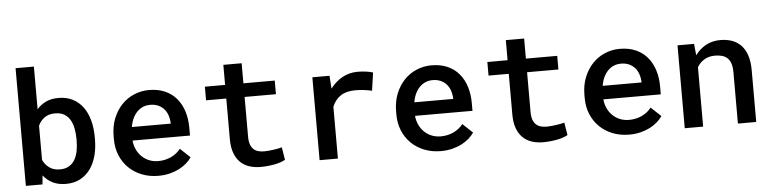

<svg xmlns="http://www.w3.org/2000/svg" viewBox="-46 -979 4892 1219"><g transform="rotate(-5 2400.5 -370.0)"><path d="M540 -258.3Q540 -199.7 526.6 -150.6Q513.2 -101.6 486.8 -65.9Q460.4 -30.3 421.9 -10.3Q383.3 9.8 333 9.8Q284.7 9.8 249.3 -7.3Q213.9 -24.4 188.5 -56.6L183.1 0H77.1V-750H193.8V-478Q218.8 -506.8 252.4 -522.5Q286.1 -538.1 332 -538.1Q382.8 -538.1 421.6 -518.3Q460.4 -498.5 486.8 -462.9Q513.2 -427.2 526.6 -377.7Q540 -328.1 540 -268.6ZM423.3 -268.6Q423.3 -303.7 417.2 -335.2Q411.1 -366.7 397.2 -390.6Q383.3 -414.6 359.9 -428.5Q336.4 -442.4 302.2 -442.4Q260.7 -442.4 234.4 -423.3Q208 -404.3 193.8 -373.5V-155.3Q208 -124.5 234.6 -105Q261.2 -85.4 303.2 -85.4Q336.4 -85.4 359.4 -98.9Q382.3 -112.3 396.5 -135.7Q410.6 -159.2 417 -190.7Q423.3 -222.2 423.3 -258.3Z M921.9 9.8Q863.3 9.8 814.9 -9.8Q766.6 -29.3 732.2 -63.5Q697.8 -97.7 678.7 -144.3Q659.7 -190.9 659.7 -245.1V-265.1Q659.7 -328.1 679.9 -378.4Q700.2 -428.7 734.1 -464.4Q768.1 -500 813.2 -519Q858.4 -538.1 908.2 -538.1Q965.8 -538.1 1009.8 -518.8Q1053.7 -499.5 1083.3 -464.6Q1112.8 -429.7 1127.9 -381.8Q1143.1 -334 1143.1 -276.9V-227.5H776.9Q779.8 -196.8 792 -170.4Q804.2 -144 824 -124.8Q843.8 -105.5 870.4 -94.5Q897 -83.5 928.7 -83.5Q973.1 -83.5 1010.5 -101.1Q1047.9 -118.7 1071.3 -149.4L1134.8 -89.8Q1122.1 -70.8 1102.1 -53Q1082 -35.2 1055.2 -21.2Q1028.3 -7.3 994.9 1.2Q961.4 9.8 921.9 9.8ZM907.7 -443.8Q883.3 -443.8 862.3 -435.1Q841.3 -426.3 824.7 -409.4Q808.1 -392.6 796.6 -368.4Q785.2 -344.2 780.3 -313.5H1027.8V-322.3Q1026.4 -345.7 1018.8 -367.4Q1011.2 -389.2 996.6 -406.2Q981.9 -423.3 959.7 -433.6Q937.5 -443.8 907.7 -443.8Z M1509.8 -656.2V-528.3H1709.5V-441.4H1509.8V-188Q1509.8 -158.2 1516.8 -138.7Q1523.9 -119.1 1536.6 -107.4Q1549.3 -95.7 1566.4 -91.1Q1583.5 -86.4 1604 -86.4Q1619.1 -86.4 1635.5 -88.1Q1651.9 -89.8 1667.2 -92Q1682.6 -94.2 1695.6 -96.9Q1708.5 -99.6 1717.3 -102.1L1730.5 -21.5Q1717.8 -14.2 1700 -8.1Q1682.1 -2 1661.1 2Q1640.1 5.9 1617.4 8.1Q1594.7 10.3 1572.8 10.3Q1533.2 10.3 1500.2 -0.7Q1467.3 -11.7 1443.6 -34.9Q1419.9 -58.1 1406.5 -94.5Q1393.1 -130.9 1393.1 -181.6V-441.4H1264.2V-528.3H1393.1V-656.2Z M2238.8 -538.1Q2252.9 -538.1 2267.1 -537.1Q2281.2 -536.1 2294.2 -534.2Q2307.1 -532.2 2317.9 -530Q2328.6 -527.8 2335.9 -524.9L2319.3 -410.2Q2265.6 -422.4 2213.4 -422.4Q2154.8 -422.4 2118.9 -397.9Q2083 -373.5 2065.9 -330.1V0H1949.2V-528.3H2058.6L2064 -445.8Q2096.2 -488.8 2140.4 -513.4Q2184.6 -538.1 2238.8 -538.1Z M2722.2 9.8Q2663.6 9.8 2615.2 -9.8Q2566.9 -29.3 2532.5 -63.5Q2498 -97.7 2479 -144.3Q2460 -190.9 2460 -245.1V-265.1Q2460 -328.1 2480.2 -378.4Q2500.5 -428.7 2534.4 -464.4Q2568.4 -500 2613.5 -519Q2658.7 -538.1 2708.5 -538.1Q2766.1 -538.1 2810.1 -518.8Q2854 -499.5 2883.5 -464.6Q2913.1 -429.7 2928.2 -381.8Q2943.4 -334 2943.4 -276.9V-227.5H2577.1Q2580.1 -196.8 2592.3 -170.4Q2604.5 -144 2624.3 -124.8Q2644 -105.5 2670.7 -94.5Q2697.3 -83.5 2729 -83.5Q2773.4 -83.5 2810.8 -101.1Q2848.1 -118.7 2871.6 -149.4L2935.1 -89.8Q2922.4 -70.8 2902.3 -53Q2882.3 -35.2 2855.5 -21.2Q2828.6 -7.3 2795.2 1.2Q2761.7 9.8 2722.2 9.8ZM2708 -443.8Q2683.6 -443.8 2662.6 -435.1Q2641.6 -426.3 2625 -409.4Q2608.4 -392.6 2596.9 -368.4Q2585.4 -344.2 2580.6 -313.5H2828.1V-322.3Q2826.7 -345.7 2819.1 -367.4Q2811.5 -389.2 2796.9 -406.2Q2782.2 -423.3 2760 -433.6Q2737.8 -443.8 2708 -443.8Z M3310.1 -656.2V-528.3H3509.8V-441.4H3310.1V-188Q3310.1 -158.2 3317.1 -138.7Q3324.2 -119.1 3336.9 -107.4Q3349.6 -95.7 3366.7 -91.1Q3383.8 -86.4 3404.3 -86.4Q3419.4 -86.4 3435.8 -88.1Q3452.1 -89.8 3467.5 -92Q3482.9 -94.2 3495.8 -96.9Q3508.8 -99.6 3517.6 -102.1L3530.8 -21.5Q3518.1 -14.2 3500.2 -8.1Q3482.4 -2 3461.4 2Q3440.4 5.9 3417.7 8.1Q3395 10.3 3373 10.3Q3333.5 10.3 3300.5 -0.7Q3267.6 -11.7 3243.9 -34.9Q3220.2 -58.1 3206.8 -94.5Q3193.4 -130.9 3193.4 -181.6V-441.4H3064.5V-528.3H3193.4V-656.2Z M3922.4 9.8Q3863.8 9.8 3815.4 -9.8Q3767.1 -29.3 3732.7 -63.5Q3698.2 -97.7 3679.2 -144.3Q3660.2 -190.9 3660.2 -245.1V-265.1Q3660.2 -328.1 3680.4 -378.4Q3700.7 -428.7 3734.6 -464.4Q3768.6 -500 3813.7 -519Q3858.9 -538.1 3908.7 -538.1Q3966.3 -538.1 4010.3 -518.8Q4054.2 -499.5 4083.7 -464.6Q4113.3 -429.7 4128.4 -381.8Q4143.6 -334 4143.6 -276.9V-227.5H3777.3Q3780.3 -196.8 3792.5 -170.4Q3804.7 -144 3824.5 -124.8Q3844.2 -105.5 3870.8 -94.5Q3897.5 -83.5 3929.2 -83.5Q3973.6 -83.5 4011 -101.1Q4048.3 -118.7 4071.8 -149.4L4135.3 -89.8Q4122.6 -70.8 4102.5 -53Q4082.5 -35.2 4055.7 -21.2Q4028.8 -7.3 3995.4 1.2Q3961.9 9.8 3922.4 9.8ZM3908.2 -443.8Q3883.8 -443.8 3862.8 -435.1Q3841.8 -426.3 3825.2 -409.4Q3808.6 -392.6 3797.1 -368.4Q3785.6 -344.2 3780.8 -313.5H4028.3V-322.3Q4026.9 -345.7 4019.3 -367.4Q4011.7 -389.2 3997.1 -406.2Q3982.4 -423.3 3960.2 -433.6Q3938 -443.8 3908.2 -443.8Z M4381.8 -528.3 4389.2 -455.1Q4418 -494.6 4458.7 -516.4Q4499.5 -538.1 4549.3 -538.1Q4589.8 -538.1 4623.3 -526.4Q4656.7 -514.6 4680.9 -489.7Q4705.1 -464.8 4718.5 -425.3Q4731.9 -385.7 4731.9 -330.1V0H4615.2V-328.1Q4615.2 -360.8 4607.7 -382.8Q4600.1 -404.8 4586.2 -418Q4572.3 -431.2 4552.2 -436.8Q4532.2 -442.4 4506.8 -442.4Q4468.3 -442.4 4439.7 -425.3Q4411.1 -408.2 4393.6 -378.9V0H4276.4V-528.3Z"/></g></svg>

Font: TypoPRO Roboto Mono
Style: Regular
Weight: 500
Designer: Google
Version: Version 2.000986; 2015; ttfautohint (v1.3)